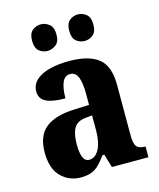

<svg xmlns="http://www.w3.org/2000/svg" viewBox="-114 -837 770 929"><g transform="rotate(-15 270.5 -373.0)"><path d="M175 10Q118 10 77.5 -30Q37 -70 37 -153Q37 -235 85.5 -274Q134 -313 232 -316L304 -319V-374Q304 -429 292.5 -458Q281 -487 253 -487Q227 -487 214.5 -458.5Q202 -430 202 -379Q137 -379 105.5 -395Q74 -411 74 -447Q74 -482 100 -505Q126 -528 169.5 -538.5Q213 -549 265 -549Q362 -549 411 -511Q460 -473 460 -379V-125Q460 -84 471.5 -69Q483 -54 513 -54H516V0H333L313 -67H304Q284 -40 267 -23Q250 -6 228.5 2Q207 10 175 10ZM237 -62Q268 -62 286.5 -97.5Q305 -133 305 -191V-266L273 -263Q230 -259 213.5 -231Q197 -203 197 -149Q197 -107 206.5 -84.5Q216 -62 237 -62ZM365 -623Q341 -623 322.5 -638Q304 -653 304 -689Q304 -726 322.5 -741Q341 -756 365 -756Q387 -756 406 -741Q425 -726 425 -689Q425 -653 406 -638Q387 -623 365 -623ZM178 -623Q155 -623 136.5 -638Q118 -653 118 -689Q118 -726 136.5 -741Q155 -756 178 -756Q201 -756 220.5 -741Q240 -726 240 -689Q240 -653 220.5 -638Q201 -623 178 -623Z"/></g></svg>

Font: Noto Serif Tamil Condensed ExtraBold
Style: Italic
Weight: 800
Width: 3
Italic angle: -12°
Designer: Indian Type Foundry, Tom Grace, and the Monotype Design Team
Foundry: Monotype Imaging Inc.
Version: Version 2.003; ttfautohint (v1.8.4.7-5d5b)